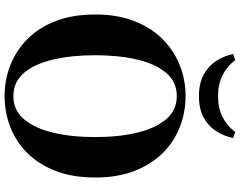

<svg xmlns="http://www.w3.org/2000/svg" viewBox="-124 -899 1043 835"><g transform="rotate(90 397.5 -481.5)"><path d="M214.8 -974.1 241.2 -982.9Q268.6 -946.8 307.9 -927.5Q347.2 -908.2 397.9 -908.2Q449.2 -908.2 488 -927.5Q526.9 -946.8 554.2 -982.9L580.1 -974.1Q572.3 -934.6 550.8 -900.6Q529.3 -866.7 491.7 -845.9Q454.1 -825.2 397.9 -825.2Q341.8 -825.2 304.2 -845.9Q266.6 -866.7 244.9 -900.6Q223.1 -934.6 214.8 -974.1ZM220.2 -374Q220.2 -271 239 -190.7Q257.8 -110.4 297.1 -64.2Q336.4 -18.1 397.9 -18.1Q459 -18.1 498.3 -64.2Q537.6 -110.4 556.9 -190.7Q576.2 -271 576.2 -374Q576.2 -476.1 556.9 -556.4Q537.6 -636.7 498.3 -682.9Q459 -729 397.9 -729Q336.4 -729 297.1 -682.9Q257.8 -636.7 239 -556.4Q220.2 -476.1 220.2 -374ZM397.9 -767.1Q468.3 -767.1 532.2 -742.2Q596.2 -717.3 645.5 -667.7Q694.8 -618.2 723.4 -544.7Q752 -471.2 752 -374Q752 -276.4 723.6 -202.6Q695.3 -128.9 646 -79.3Q596.7 -29.8 532.7 -4.9Q468.8 20 397.9 20Q327.6 20 263.7 -4.9Q199.7 -29.8 149.9 -79.1Q100.1 -128.4 71.5 -202.4Q43 -276.4 43 -374Q43 -470.7 71.8 -544.2Q100.6 -617.7 150.4 -667.2Q200.2 -716.8 263.9 -741.9Q327.6 -767.1 397.9 -767.1Z"/></g></svg>

Font: Source Han Serif JP Heavy
Style: Regular
Weight: 900
Designer: Ryoko NISHIZUKA  (kana & ideographs); Frank Grießhammer (Latin, Greek & Cyrillic); Wenlong ZHANG  (bopomofo); Sandoll Co
Foundry: Adobe Systems Incorporated
Version: Version 1.001;PS 1.001;hotconv 16.6.54;makeotf.lib2.5.65590